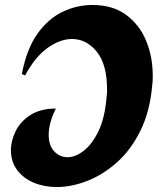

<svg xmlns="http://www.w3.org/2000/svg" viewBox="-20 -746 650 773"><path d="M209 7Q158 7 116 -10.5Q74 -28 49 -61.5Q24 -95 24 -141Q24 -180 43.5 -219Q63 -258 103.5 -283.5Q144 -309 205 -309Q190 -279 183 -252.5Q176 -226 176 -203Q176 -160 198.5 -136.5Q221 -113 252 -113Q283 -113 316.5 -138.5Q350 -164 376 -217Q402 -270 409 -354Q411 -369 411 -377Q411 -385 411 -385Q411 -487 369.5 -538Q328 -589 270 -589Q222 -589 171.5 -553Q121 -517 81 -442L68 -448Q87 -548 130 -609Q173 -670 231 -698Q289 -726 352 -726Q434 -726 488 -686Q542 -646 568.5 -581.5Q595 -517 595 -441Q595 -428 594.5 -418.5Q594 -409 593 -404Q584 -298 545.5 -220Q507 -142 450.5 -92Q394 -42 331 -17.5Q268 7 209 7Z"/></svg>

Font: Agbalumo
Style: Regular
Weight: 400
Designer: Raphael Alegbeleye
Foundry: Sorkin Type Co.
Version: Version 1.000; ttfautohint (v1.8.4)